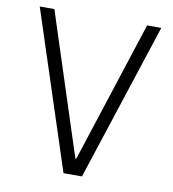

<svg xmlns="http://www.w3.org/2000/svg" viewBox="-79 -770 759 840"><g transform="rotate(10 300.0 -350.0)"><path d="M259 0H341L570 -700H507L303 -72H299L95 -700H30Z"/></g></svg>

Font: CommitMonoV143 ExtLt
Style: Regular
Weight: 200
Monospace: yes
Designer: Eigil Nikolajsen
Foundry: Eigil Nikolajsen
Version: Version 1.143